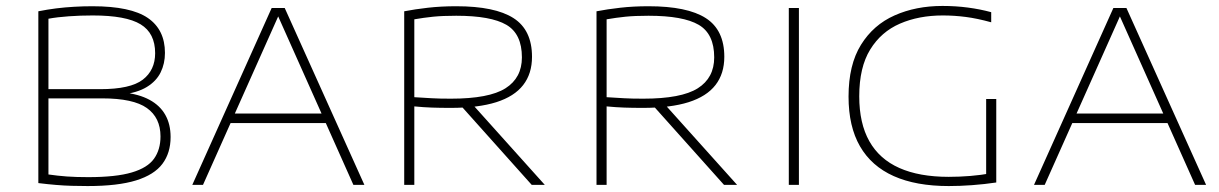

<svg xmlns="http://www.w3.org/2000/svg" viewBox="-20 -622 4103 646"><path d="M275 4Q246.5 4 221 3.2Q195.5 2.5 168.5 0.2Q141.5 -2 109 -6V-584Q139 -590 169 -593.8Q199 -597.5 229.2 -599.2Q259.5 -601 291 -601Q420 -601 477.5 -561.5Q535 -522 535 -444Q535 -408 520.5 -378.5Q506 -349 474.2 -329.5Q442.5 -310 391 -304L394 -311Q447.5 -305.5 483 -286.2Q518.5 -267 536.2 -235.5Q554 -204 554 -161Q554 -107.5 526.5 -70.8Q499 -34 437.8 -15Q376.5 4 275 4ZM277 -26Q370.5 -26 423.5 -41.8Q476.5 -57.5 498.2 -88Q520 -118.5 520 -163Q520 -226 474.2 -258.5Q428.5 -291 324 -291H135V-322H317Q419 -322 460.5 -354Q502 -386 502 -443Q502 -510.5 453 -540.2Q404 -570 292 -570Q250 -570 211.5 -567.2Q173 -564.5 143 -559V-35Q174 -30.5 205.2 -28.2Q236.5 -26 277 -26Z M627 0 894 -595H938L1206 0H1169L911 -578H921L663 0ZM746 -208 756 -240H1077L1086 -208Z M1340 0V-584Q1376 -591 1420 -596Q1464 -601 1515 -601Q1645.5 -601 1707.8 -561Q1770 -521 1770 -431Q1770 -374 1740.2 -335.8Q1710.5 -297.5 1649.8 -278.2Q1589 -259 1496 -259Q1461 -259 1433.2 -260Q1405.5 -261 1374 -264V0ZM1769 0 1515 -284H1558L1813 0ZM1497 -290Q1625.5 -290 1680.8 -325Q1736 -360 1736 -429Q1736 -508 1683.8 -538.5Q1631.5 -569 1515 -569Q1469.5 -569 1437.5 -565.8Q1405.5 -562.5 1374 -557V-295Q1408 -293 1432.2 -291.5Q1456.5 -290 1497 -290Z M1987 0V-584Q2023 -591 2067 -596Q2111 -601 2162 -601Q2292.5 -601 2354.8 -561Q2417 -521 2417 -431Q2417 -374 2387.2 -335.8Q2357.5 -297.5 2296.8 -278.2Q2236 -259 2143 -259Q2108 -259 2080.2 -260Q2052.5 -261 2021 -264V0ZM2416 0 2162 -284H2205L2460 0ZM2144 -290Q2272.5 -290 2327.8 -325Q2383 -360 2383 -429Q2383 -508 2330.8 -538.5Q2278.5 -569 2162 -569Q2116.5 -569 2084.5 -565.8Q2052.5 -562.5 2021 -557V-295Q2055 -293 2079.2 -291.5Q2103.5 -290 2144 -290Z M2634 0V-595H2668V0Z M3172 4Q3062 4 2987 -29.5Q2912 -63 2873.5 -129.8Q2835 -196.5 2835 -297Q2835 -404 2876.8 -471.2Q2918.5 -538.5 2990 -570.2Q3061.5 -602 3151 -602Q3195.5 -602 3237 -596.5Q3278.5 -591 3315 -581V-547Q3268 -560 3229.2 -565Q3190.5 -570 3152 -570Q3071.5 -570 3008 -542.5Q2944.5 -515 2907.8 -455.2Q2871 -395.5 2871 -298Q2871 -207 2905 -146.8Q2939 -86.5 3006 -56.8Q3073 -27 3172 -27Q3208 -27 3245 -30Q3282 -33 3311 -39L3298 -22V-289H3332V-8Q3291.5 -2 3250.5 1Q3209.5 4 3172 4Z M3459 0 3726 -595H3770L4038 0H4001L3743 -578H3753L3495 0ZM3578 -208 3588 -240H3909L3918 -208Z"/></svg>

Font: Encode Sans SC Expanded Thin
Style: Regular
Weight: 250
Width: 7
Designer: Multiple Designers
Foundry: Impallari Type
Version: Version 3.002